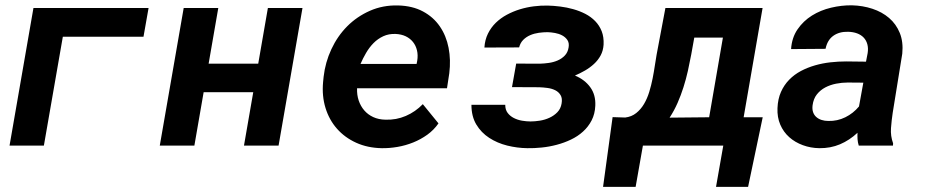

<svg xmlns="http://www.w3.org/2000/svg" viewBox="-20 -559 3561 737"><path d="M530.8 -418H221.2L148.4 0H16.6L108.4 -528.3H550.3Z M1049.3 0H916.5L952.1 -205.1H761.7L726.1 0H593.3L685.1 -528.3H817.9L780.8 -314.5H971.2L1008.3 -528.3H1141.1Z M1445.3 9.8Q1391.1 8.8 1347.4 -11Q1303.7 -30.8 1273.7 -64.7Q1243.7 -98.6 1229.5 -144.5Q1215.3 -190.4 1220.2 -244.1L1222.2 -264.2Q1228.5 -319.8 1252 -370.1Q1275.4 -420.4 1312.7 -458Q1350.1 -495.6 1399.9 -517.6Q1449.7 -539.6 1508.3 -538.1Q1563.5 -536.6 1603.5 -515.1Q1643.6 -493.7 1668.2 -457.8Q1692.9 -421.9 1701.9 -375.5Q1710.9 -329.1 1704.6 -277.8L1695.8 -220.2H1350.6Q1349.6 -194.8 1356.9 -173.1Q1364.3 -151.4 1378.2 -135.3Q1392.1 -119.1 1412.6 -109.6Q1433.1 -100.1 1459.5 -99.6Q1501 -98.1 1537.8 -114Q1574.7 -129.9 1603 -159.2L1663.1 -85.4Q1645.5 -60.1 1620.4 -42Q1595.2 -23.9 1566.2 -12.2Q1537.1 -0.5 1505.9 4.9Q1474.6 10.3 1445.3 9.8ZM1498.5 -428.7Q1472.2 -429.7 1451.2 -419.9Q1430.2 -410.2 1413.8 -393.6Q1397.5 -377 1385.3 -356Q1373 -335 1363.8 -313.5H1579.1L1581.5 -325.7Q1585 -347.2 1580.6 -365.7Q1576.2 -384.3 1565.2 -397.9Q1554.2 -411.6 1537.4 -419.7Q1520.5 -427.7 1498.5 -428.7Z M2296.9 -387.7Q2295.4 -364.3 2285.4 -345.9Q2275.4 -327.6 2260 -313.5Q2244.6 -299.3 2225.6 -288.3Q2206.5 -277.3 2187 -269Q2224.6 -253.4 2245.8 -224.1Q2267.1 -194.8 2265.1 -153.3Q2263.7 -121.6 2251 -96.9Q2238.3 -72.3 2218 -54Q2197.8 -35.6 2171.6 -23.2Q2145.5 -10.7 2116.9 -3.2Q2088.4 4.4 2059.3 7.3Q2030.3 10.3 2004.4 9.8Q1965.3 9.3 1927 -0.2Q1888.7 -9.8 1857.9 -29.8Q1827.1 -49.8 1808.3 -81.1Q1789.6 -112.3 1789.6 -156.7H1919.4Q1919.4 -137.7 1928.7 -125.5Q1938 -113.3 1952.4 -106Q1966.8 -98.6 1983.9 -95.7Q2001 -92.8 2016.6 -92.8Q2033.2 -92.8 2052.7 -95.9Q2072.3 -99.1 2089.6 -107.2Q2106.9 -115.2 2119.6 -128.4Q2132.3 -141.6 2135.7 -161.6Q2139.2 -181.6 2131.8 -193.8Q2124.5 -206.1 2111.3 -212.6Q2098.1 -219.2 2081.5 -221.4Q2064.9 -223.6 2049.8 -224.1L1945.3 -224.6L1961.4 -314.9L2051.8 -314.5Q2067.9 -314.9 2085.9 -317.4Q2104 -319.8 2120.1 -326.7Q2136.2 -333.5 2147.9 -345.7Q2159.7 -357.9 2162.6 -377Q2165.5 -394 2158 -405.3Q2150.4 -416.5 2137.9 -423.1Q2125.5 -429.7 2110.4 -432.4Q2095.2 -435.1 2082 -435.5Q2065.9 -435.5 2048.3 -433.1Q2030.8 -430.7 2015.4 -424.1Q2000 -417.5 1988.5 -406Q1977.1 -394.5 1972.7 -377L1839.4 -376.5Q1841.3 -406.2 1853 -429.9Q1864.7 -453.6 1883.3 -471.7Q1901.9 -489.7 1925.5 -502.4Q1949.2 -515.1 1975.3 -523.2Q2001.5 -531.2 2028.8 -534.7Q2056.2 -538.1 2082 -537.6Q2105 -537.1 2130.4 -533.9Q2155.8 -530.8 2180.2 -523.9Q2204.6 -517.1 2226.6 -505.9Q2248.5 -494.6 2264.6 -478Q2280.8 -461.4 2289.6 -439.2Q2298.3 -417 2296.9 -387.7Z M2379.9 -107.9Q2404.3 -110.8 2422.1 -125Q2439.9 -139.2 2452.1 -159.9Q2464.4 -180.7 2472.2 -206.3Q2480 -231.9 2485.1 -257.8Q2490.2 -283.7 2493.7 -307.6Q2497.1 -331.5 2500.5 -349.6L2534.2 -528.3H2907.2L2834.5 -108.9H2907.7L2851.6 158.2H2728.5L2756.3 0H2447.8L2419.9 158.2H2294.9L2331.5 -109.4ZM2633.3 -349.6Q2627.4 -318.4 2620.4 -286.6Q2613.3 -254.9 2603.5 -224.1Q2593.8 -193.4 2580.8 -163.8Q2567.9 -134.3 2550.3 -107.4L2702.1 -108.9L2754.9 -414.6H2645Z M3276.4 0Q3272.5 -12.7 3271.7 -24.7Q3271 -36.6 3271.5 -49.3Q3240.7 -20.5 3204.3 -5.1Q3168 10.3 3125 9.8Q3091.8 9.3 3061.8 -1.7Q3031.7 -12.7 3009.5 -32.5Q2987.3 -52.2 2975.1 -80.6Q2962.9 -108.9 2964.4 -144Q2965.8 -179.2 2977.8 -206.1Q2989.7 -232.9 3009.3 -252.9Q3028.8 -272.9 3054.2 -286.4Q3079.6 -299.8 3108.4 -308.1Q3137.2 -316.4 3167.7 -319.8Q3198.2 -323.2 3228 -323.2L3304.2 -322.3L3310.5 -355Q3313.5 -374 3309.3 -389.2Q3305.2 -404.3 3295.2 -414.8Q3285.2 -425.3 3270 -430.9Q3254.9 -436.5 3235.8 -437Q3201.7 -438 3178.7 -421.6Q3155.8 -405.3 3148.9 -371.6L3016.6 -370.6Q3019.5 -414.6 3041.5 -446.5Q3063.5 -478.5 3096.7 -499.3Q3129.9 -520 3170.2 -529.5Q3210.4 -539.1 3250 -538.6Q3291.5 -537.6 3328.6 -525.4Q3365.7 -513.2 3392.8 -490Q3419.9 -466.8 3433.8 -432.6Q3447.8 -398.4 3443.4 -353L3406.7 -126Q3402.3 -97.2 3400.1 -67.1Q3397.9 -37.1 3408.2 -8.8L3407.7 0ZM3159.7 -94.7Q3194.3 -93.8 3224.9 -108.9Q3255.4 -124 3277.3 -150.4L3293.9 -241.7L3233.9 -242.2Q3211.9 -242.2 3189.5 -237.8Q3167 -233.4 3147.9 -223.4Q3128.9 -213.4 3115.7 -196.8Q3102.5 -180.2 3099.1 -154.8Q3097.2 -139.6 3101.1 -128.4Q3105 -117.2 3113.3 -109.9Q3121.6 -102.5 3133.5 -98.6Q3145.5 -94.7 3159.7 -94.7Z"/></svg>

Font: Roboto Mono
Style: Bold Italic
Weight: 700
Designer: Google
Version: Version 2.000985; 2015; ttfautohint (v1.3)